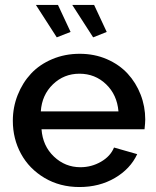

<svg xmlns="http://www.w3.org/2000/svg" viewBox="-20 -751 635 781"><path d="M126 -731H215.8L267.1 -621.1L210.9 -599.1ZM273.9 -731H362.8L414.1 -621.1L358.9 -599.1ZM303.2 9.8Q223.6 9.8 161.1 -27.3Q98.6 -64.5 65.4 -125.5Q32.2 -186.5 32.2 -259.8Q32.2 -314.9 52 -364.7Q71.8 -414.6 106.4 -451.7Q141.1 -488.8 192.6 -510.5Q244.1 -532.2 304.2 -532.2Q364.3 -532.2 414.8 -510.3Q465.3 -488.3 499.3 -451.4Q533.2 -414.6 552 -366.2Q570.8 -317.9 570.8 -265.1Q570.8 -251.5 567.9 -225.1H148.9Q153.8 -157.2 199.5 -114Q245.1 -70.8 307.1 -70.8Q352.1 -70.8 390.6 -93Q429.2 -115.2 443.8 -150.9L538.1 -124Q510.3 -64 447.3 -27.1Q384.3 9.8 303.2 9.8ZM146 -297.9H461.9Q456.1 -365.7 411.4 -408.4Q366.7 -451.2 303.2 -451.2Q240.2 -451.2 195.3 -408Q150.4 -364.7 146 -297.9Z"/></svg>

Font: Rawline SemiBold
Style: Regular
Weight: 600
Designer: Matt McInerney, Pablo Impallari, Rodrigo Fuenzalida
Foundry: Matt McInerney, Pablo Impallari, Rodrigo Fuenzalida
Version: Version 4.020;PS 004.020;hotconv 1.0.88;makeotf.lib2.5.64775